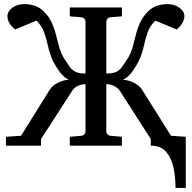

<svg xmlns="http://www.w3.org/2000/svg" viewBox="-20 -707 931 932"><path d="M832 205.1Q832 154.3 822.3 107.4Q812.5 60.5 786.6 30.3Q760.7 0 711.9 0V-32.2L563 -264.2Q542 -295.9 496.1 -298.8V-68.8Q496.1 -62.5 501.2 -55.7Q506.3 -48.8 517.1 -47.9L571.8 -43V0H318.8V-43L374 -47.9Q384.8 -48.8 389.9 -55.7Q395 -62.5 395 -68.8V-298.8Q348.1 -295.9 329.1 -264.2L179.2 -32.2V0H8.8V-43L82 -47.9L221.2 -271Q232.9 -291 259.5 -304.7Q286.1 -318.4 314 -319.8Q291 -330.6 270.8 -356.9Q250.5 -383.3 234.9 -416Q220.2 -449.7 212.9 -483.6Q205.6 -517.6 194.6 -549.1Q183.6 -580.6 157.2 -606.9L53.2 -564Q16.1 -594.2 16.1 -628.9Q16.1 -651.9 39.8 -669.4Q63.5 -687 99.1 -687Q124.5 -687 148.7 -679Q172.9 -670.9 190.9 -652.8Q218.3 -626.5 231.4 -596.9Q244.6 -567.4 252 -536.9Q259.3 -506.3 267.8 -476.3Q276.4 -446.3 293.9 -418.9Q307.6 -398.4 318.1 -383.1Q328.6 -367.7 345.7 -358.9Q362.8 -350.1 395 -350.1V-602.1Q395 -608.9 389.9 -615.7Q384.8 -622.6 374 -623L318.8 -627.9V-670.9H571.8V-627.9L517.1 -623Q506.3 -622.6 501.2 -615.7Q496.1 -608.9 496.1 -602.1V-350.1Q529.3 -350.1 545.9 -358.9Q562.5 -367.7 573 -383.1Q583.5 -398.4 597.2 -418.9Q614.7 -446.3 623.3 -476.3Q631.8 -506.3 639.2 -536.9Q646.5 -567.4 659.9 -596.9Q673.3 -626.5 700.2 -652.8Q718.3 -670.9 742.4 -679Q766.6 -687 792 -687Q827.1 -687 851.1 -669.4Q875 -651.9 875 -628.9Q875 -611.8 865 -595Q855 -578.1 837.9 -564L733.9 -606.9Q707.5 -580.6 696.5 -549.1Q685.5 -517.6 678.2 -483.6Q670.9 -449.7 655.8 -416Q640.1 -383.3 620.1 -356.9Q600.1 -330.6 577.1 -319.8Q604.5 -318.4 631.1 -304.7Q657.7 -291 669.9 -271L810.1 -47.9L881.8 -43V205.1Z"/></svg>

Font: Charis
Style: Regular
Weight: 400
Designer: Walt Agee, Miriam Martin, Annie Olsen, Victor Gaultney, Lorna Priest, Alan Ward, Bob Hallissy, Martin Hosken, Sharon Cor
Foundry: SIL Global
Version: Version 7.000